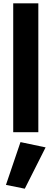

<svg xmlns="http://www.w3.org/2000/svg" viewBox="-20 -800 310 1162"><path d="M60 -780H212V0H60ZM104 60 256 92 130 342 16 319Z"/></svg>

Font: renner_700bold
Style: Bold
Weight: 700
Version: Version 003.000 ; ttfautohint (v0.97) -l 8 -r 50 -G 200 -x 1